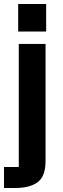

<svg xmlns="http://www.w3.org/2000/svg" viewBox="-32 -739 316 961"><path d="M196 67Q196 143 157 172.5Q118 202 42 202H-12V97H62V-519H196ZM59 -719H199V-581H59Z"/></svg>

Font: 42dot Sans ExtraBold
Style: Regular
Weight: 800
Designer: 42dot
Version: Version 1.000